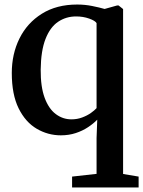

<svg xmlns="http://www.w3.org/2000/svg" viewBox="-20 -586 632 847"><path d="M298 241V193L406 181V23L409 -58Q392 -40.5 368.2 -24.8Q344.5 -9 314.2 1Q284 11 248.5 11Q191.5 11 142 -18Q92.5 -47 62.2 -108Q32 -169 32 -264Q32 -348 66 -416.5Q100 -485 164.8 -525.5Q229.5 -566 320.5 -566Q354.5 -566 386.8 -559.5Q419 -553 441.5 -546.5L497 -562H503L523 -546V181.5L591.5 193V241ZM295 -59.5Q320.5 -59.5 342.5 -67.8Q364.5 -76 380.8 -87.5Q397 -99 406 -109V-484Q400 -494.5 373.5 -504Q347 -513.5 315.5 -513.5Q271.5 -513.5 236.2 -489.8Q201 -466 180.8 -414.2Q160.5 -362.5 159.5 -279Q159 -203 177 -154.5Q195 -106 226 -82.8Q257 -59.5 295 -59.5Z"/></svg>

Font: Merriweather 28pt SemiBold
Style: Regular
Weight: 600
Version: Version 2.100